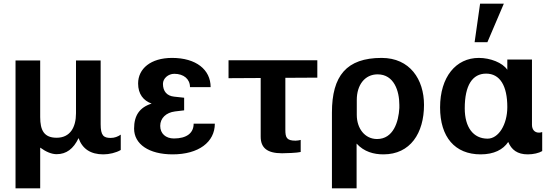

<svg xmlns="http://www.w3.org/2000/svg" viewBox="-20 -831 2988 1051"><path d="M200 -23C233 1 263 13 290 13C343 13 382 -16 410 -75C431 -16 476 14 546 14C578 14 616 5 641 -10V-94C625 -83 607 -76 586 -76C547 -76 531 -89 531 -151V-500H396V-211C396 -134 364 -77 290 -77C221 -77 200 -118 200 -190V-500H65V200H200Z M714 -127C714 -42 795 14 925 14C1067 14 1156 -53 1156 -154H1040C1040 -102 1001 -73 932 -73C887 -73 857 -100 857 -142C857 -184 889 -215 938 -221L988 -227V-296L933 -302C894 -306 872 -331 872 -372C872 -402 901 -427 934 -427C986 -427 1020 -398 1020 -354H1133C1133 -450 1053 -514 922 -514C805 -514 736 -455 736 -374C736 -316 765 -280 810 -264C744 -243 714 -199 714 -127Z M1407 -404V-83C1407 -22 1442 8 1524 8C1543 8 1607 6 1626 1V-65C1617 -63 1608 -61 1598 -61C1549 -61 1542 -78 1542 -121V-405L1717 -406V-501H1231V-403Z M1933 -284C1933 -366 1977 -424 2047 -424C2137 -424 2166 -333 2166 -257V-240C2162 -164 2133 -70 2044 -70C1977 -70 1933 -128 1933 -202ZM1932 200V-45C1973 0 2026 14 2079 14C2226 14 2301 -102 2301 -257C2301 -396 2224 -514 2069 -514C1877 -514 1797 -416 1797 -215V200Z M2641 -428C2717 -428 2757 -361 2757 -245C2757 -149 2709 -72 2649 -72C2571 -72 2524 -134 2524 -238C2524 -364 2566 -428 2641 -428ZM2757 -505V-449C2731 -488 2664 -514 2601 -514C2476 -514 2389 -410 2389 -243C2389 -81 2470 14 2611 14C2684 14 2734 -12 2762 -54C2780 -11 2812 14 2869 14C2899 14 2930 7 2948 -4V-108C2940 -105 2932 -105 2930 -105C2906 -105 2892 -122 2892 -148V-505ZM2608 -811 2578 -600H2648L2738 -811Z"/></svg>

Font: Perun
Style: Bold
Weight: 700
Foundry: Copyright (c) Stefan Peev, Context Ltd, 2016
Version: Version 1.089